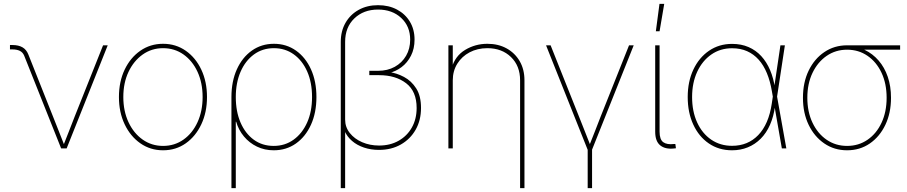

<svg xmlns="http://www.w3.org/2000/svg" viewBox="-20 -762 4659 986"><path d="M293.9 0 104 -476.6Q96.7 -493.7 81.5 -501Q66.4 -508.3 43 -508.3H31.2V-530.8H43Q75.2 -530.8 95.5 -519Q115.7 -507.3 125.5 -482.4L252 -164.1Q267.1 -127.4 281.5 -89.6Q295.9 -51.8 311 -14.6H305.2Q320.3 -51.8 334.7 -89.4Q349.1 -127 363.8 -164.1L509.3 -529.3H533.2L322.3 0Z M817.4 9.8Q752 9.8 700.7 -26.1Q649.4 -62 620.1 -123.8Q590.8 -185.5 590.8 -263.7Q590.8 -342.8 620.1 -404.3Q649.4 -465.8 700.7 -501.5Q752 -537.1 817.4 -537.1Q882.8 -537.1 933.8 -501.5Q984.9 -465.8 1013.9 -404.1Q1043 -342.3 1043 -263.7Q1043 -185.5 1013.9 -123.8Q984.9 -62 934.1 -26.1Q883.3 9.8 817.4 9.8ZM817.4 -12.7Q876.5 -12.7 922.4 -45.2Q968.3 -77.6 994.4 -134.5Q1020.5 -191.4 1020.5 -263.7Q1020.5 -336.4 994.4 -393.1Q968.3 -449.7 922.4 -482.2Q876.5 -514.6 817.4 -514.6Q758.8 -514.6 712.6 -481.9Q666.5 -449.2 639.9 -392.8Q613.3 -336.4 613.3 -263.7Q613.3 -191.4 639.9 -134.5Q666.5 -77.6 712.6 -45.2Q758.8 -12.7 817.4 -12.7Z M1168.5 204.1V-263.7Q1168.5 -344.2 1196.3 -405.8Q1224.1 -467.3 1273.4 -502.2Q1322.8 -537.1 1386.7 -537.1Q1450.7 -537.1 1500 -502.2Q1549.3 -467.3 1577.1 -405.8Q1605 -344.2 1605 -263.7Q1605 -183.1 1576.9 -121.3Q1548.8 -59.6 1499.5 -24.9Q1450.2 9.8 1385.7 9.8Q1338.9 9.8 1299.8 -9Q1260.7 -27.8 1232.9 -61Q1205.1 -94.2 1192.9 -136.7H1190.9V204.1ZM1385.7 -12.7Q1443.4 -12.7 1487.8 -44.7Q1532.2 -76.7 1557.4 -133.1Q1582.5 -189.5 1582.5 -263.7Q1582.5 -338.4 1557.6 -394.8Q1532.7 -451.2 1488.5 -482.9Q1444.3 -514.6 1386.7 -514.6Q1328.1 -514.6 1283.9 -482.2Q1239.7 -449.7 1215.3 -393.3Q1190.9 -336.9 1190.9 -263.7Q1190.9 -189.5 1215.1 -133.1Q1239.3 -76.7 1283 -44.7Q1326.7 -12.7 1385.7 -12.7Z M1730 204.1V-546.9Q1730 -602.5 1754.4 -645Q1778.8 -687.5 1822 -711.4Q1865.2 -735.4 1921.4 -735.4Q1976.6 -735.4 2018.8 -712.9Q2061 -690.4 2085 -650.6Q2108.9 -610.8 2108.9 -558.6Q2108.9 -512.2 2090.6 -476.1Q2072.3 -439.9 2042 -417.2Q2011.7 -394.5 1976.6 -386.7V-392.1Q2016.6 -387.2 2054.7 -366.9Q2092.8 -346.7 2117.4 -308.1Q2142.1 -269.5 2142.1 -207.5Q2142.1 -144.5 2114.5 -95.9Q2086.9 -47.4 2038.3 -19.8Q1989.7 7.8 1926.3 7.8Q1884.8 7.8 1849.1 -4.2Q1813.5 -16.1 1787.8 -38.3Q1762.2 -60.5 1749.5 -89.8L1752.4 -98.6V204.1ZM1926.8 -14.6Q1983.9 -14.6 2027.3 -39.3Q2070.8 -64 2095.2 -107.4Q2119.6 -150.9 2119.6 -207.5Q2119.6 -293 2065.7 -334.5Q2011.7 -376 1926.8 -376H1876.5V-398.4H1921.9Q1970.2 -398.4 2007.3 -418.9Q2044.4 -439.5 2065.4 -475.6Q2086.4 -511.7 2086.4 -558.6Q2086.4 -627 2040.3 -669.9Q1994.1 -712.9 1921.4 -712.9Q1847.2 -712.9 1799.8 -667.5Q1752.4 -622.1 1752.4 -546.9V-147.9Q1752.4 -108.9 1776.4 -78.9Q1800.3 -48.8 1839.8 -31.7Q1879.4 -14.6 1926.8 -14.6Z M2305.2 -349.6V0H2282.7V-529.3H2305.2V-412.1H2299.3Q2316.9 -474.6 2368.9 -505.9Q2420.9 -537.1 2482.9 -537.1Q2539.1 -537.1 2581.8 -513.4Q2624.5 -489.7 2648.9 -447.8Q2673.3 -405.8 2673.3 -349.6V204.1H2650.9V-349.6Q2650.9 -423.8 2604 -469.2Q2557.1 -514.6 2482.9 -514.6Q2432.1 -514.6 2391.8 -493.4Q2351.6 -472.2 2328.4 -434.8Q2305.2 -397.5 2305.2 -349.6Z M2999.5 11.2 2784.2 -529.3H2807.6L2953.1 -164.1Q2968.3 -127 2982.7 -89.4Q2997.1 -51.8 3012.2 -14.6H3006.3Q3021.5 -51.8 3035.9 -89.4Q3050.3 -127 3064.9 -164.1L3210.4 -529.3H3234.4L3018.6 11.2ZM2998 204.1V-3.9H3020.5V204.1Z M3441.9 0.5Q3396 5.4 3370.4 -15.6Q3344.7 -36.6 3344.7 -85.9V-529.3H3367.2V-85.9Q3367.2 -45.4 3386.2 -31.7Q3405.3 -18.1 3441.4 -22.5Q3443.8 -22.5 3444.8 -22.5Q3445.8 -22.5 3448.2 -22.5L3451.2 -0.5Q3448.7 -0.5 3446.5 -0.2Q3444.3 0 3441.9 0.5ZM3348.1 -601.6 3366.7 -742.2H3391.1L3367.2 -601.6Z M3739.3 9.8Q3671.4 9.8 3620.1 -25.4Q3568.8 -60.5 3540.3 -122.3Q3511.7 -184.1 3511.7 -263.7Q3511.7 -343.3 3540.8 -404.8Q3569.8 -466.3 3621.3 -501.5Q3672.9 -536.6 3739.3 -536.6Q3786.6 -536.6 3824.2 -520.3Q3861.8 -503.9 3889.4 -473.9Q3917 -443.8 3934.8 -401.9Q3952.6 -359.9 3960 -308.1H3965.8L3970.2 -268.1L4018.1 0H3995.1L3943.8 -294.4Q3935.1 -345.7 3918.2 -386.5Q3901.4 -427.2 3876 -455.6Q3850.6 -483.9 3816.9 -499Q3783.2 -514.2 3739.3 -514.2Q3679.2 -514.2 3633.1 -482.2Q3586.9 -450.2 3560.5 -393.6Q3534.2 -336.9 3534.2 -263.7Q3534.2 -189.9 3560.1 -133.3Q3585.9 -76.7 3632.3 -44.9Q3678.7 -13.2 3739.3 -13.2Q3780.3 -13.2 3814 -27.1Q3847.7 -41 3874 -68.4Q3900.4 -95.7 3918 -136.2Q3935.5 -176.8 3943.4 -230L3987.8 -529.3H4010.7L3970.2 -263.2L3966.3 -218.3H3960.4Q3953.1 -163.6 3934.3 -121.1Q3915.5 -78.6 3886.5 -49.6Q3857.4 -20.5 3820.3 -5.4Q3783.2 9.8 3739.3 9.8Z M4330.1 9.8Q4264.6 9.8 4213.4 -25.1Q4162.1 -60.1 4132.8 -120.8Q4103.5 -181.6 4103.5 -259.8Q4103.5 -338.9 4132.8 -399.4Q4162.1 -460 4213.4 -494.6Q4264.6 -529.3 4330.1 -529.3H4602.5V-506.8H4388.2H4330.1Q4271.5 -506.8 4225.3 -475.1Q4179.2 -443.4 4152.6 -387.9Q4126 -332.5 4126 -259.8Q4126 -187.5 4152.6 -131.6Q4179.2 -75.7 4225.3 -44.2Q4271.5 -12.7 4330.1 -12.7Q4389.2 -12.7 4435.1 -44.2Q4481 -75.7 4507.1 -131.6Q4533.2 -187.5 4533.2 -259.8Q4533.2 -332.5 4507.1 -388.2Q4481 -443.8 4435.1 -475.3Q4389.2 -506.8 4330.1 -506.8V-525.4Q4379.4 -525.4 4420.4 -505.9Q4461.4 -486.3 4491.9 -451.2Q4522.5 -416 4539.1 -367.4Q4555.7 -318.8 4555.7 -259.8Q4555.7 -181.6 4526.6 -120.8Q4497.6 -60.1 4446.8 -25.1Q4396 9.8 4330.1 9.8Z"/></svg>

Font: Inter 24pt Thin
Style: Regular
Weight: 250
Designer: Rasmus Andersson
Foundry: rsms
Version: Version 4.001;git-66647c0bb